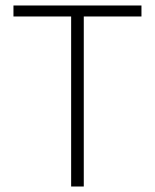

<svg xmlns="http://www.w3.org/2000/svg" viewBox="-20 -679 564 699"><path d="M239 0V-619H29V-659H495V-619H285V0Z"/></svg>

Font: Source Sans 3 ExtraLight Light
Style: Regular
Weight: 300
Version: Version 3.052;hotconv 1.1.0;makeotfexe 2.6.0